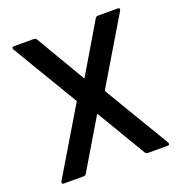

<svg xmlns="http://www.w3.org/2000/svg" viewBox="-127 -810 870 920"><g transform="rotate(-20 308.0 -350.0)"><path d="M144 0C151 0 155 -3 158 -8L305 -255C306 -257 307 -258 308 -258C309 -258 310 -257 311 -255L458 -8C461 -3 465 0 472 0H572C579 0 582 -2 582 -7C582 -8 581 -10 580 -14L381 -347V-350V-353L580 -686C581 -689 582 -691 582 -693C582 -696 581 -700 572 -700H472C465 -700 461 -697 458 -692L311 -444C310 -442 309 -441 308 -441C307 -441 306 -442 305 -444L159 -692C156 -697 151 -700 144 -700H44C37 -700 34 -698 34 -693C34 -692 35 -690 36 -686L235 -353C236 -352 236 -351 236 -350C236 -349 236 -348 235 -347L36 -14C35 -11 34 -9 34 -7C34 -4 35 0 44 0Z"/></g></svg>

Font: Barlow SemiBold Numbers
Style: Regular
Weight: 600
Designer: Jeremy Tribby
Foundry: Tribby Type
Version: Version 1.408